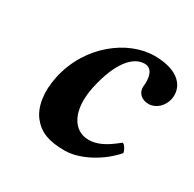

<svg xmlns="http://www.w3.org/2000/svg" viewBox="-109 -560 694 686"><g transform="rotate(30 238.0 -217.0)"><path d="M421 -87C421 -96 409 -118 400 -118C355 -81 323 -66 289 -66C228 -66 187 -128 210 -236C234 -347 279 -402 328 -402C362 -402 368 -363 364 -331C361 -304 381 -284 411 -284C441 -284 467 -309 474 -340C485 -394 446 -444 345 -444C235 -444 109 -349 78 -201C64 -136 73 -78 101 -42C130 -5 169 10 235 10C296 10 374 -32 421 -87Z"/></g></svg>

Font: Libertinus Serif
Style: Bold Italic
Weight: 700
Italic angle: -12°
Designer: Philipp H. Poll, Khaled Hosny
Foundry: Caleb Maclennan
Version: Version 7.050;RELEASE